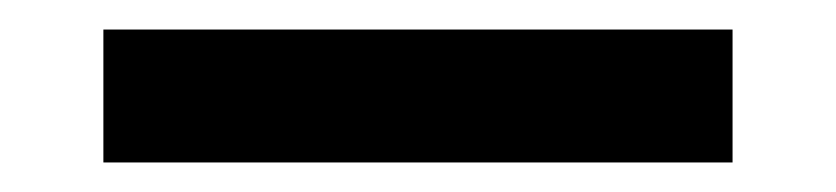

<svg xmlns="http://www.w3.org/2000/svg" viewBox="-20 -22 566 130"><path d="M476 88H50V-2H476Z"/></svg>

Font: BM HANNA Pro
Style: Regular
Weight: 400
Designer: Woowa Brothers : Cheoljun Lim; Soyoung Lee; & Sandoll : Jooyeon Kang;
Foundry: Sandoll Communications Inc.
Version: Version 1.000;PS 1;hotconv 16.6.51;makeotf.lib2.5.65220